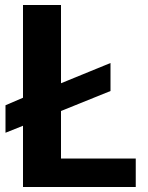

<svg xmlns="http://www.w3.org/2000/svg" viewBox="-20 -723 590 768"><path d="M2 -192V-302L72 -332V-703H224V-390L422 -471V-359L224 -279V-89H523V25H72V-220Z"/></svg>

Font: LINE Seed Sans KR Bold
Style: Regular
Weight: 700
Designer: LINE BX Design & Sandoll Inc & Dalton Maag Ltd
Foundry: Sandoll Inc.
Version: Version 1.000